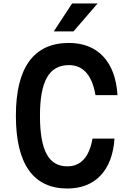

<svg xmlns="http://www.w3.org/2000/svg" viewBox="-20 -1063 740 1100"><path d="M366 17C526 17 624 -87 636 -269H510C492 -165 444 -110 366 -110C258 -110 209 -202 209 -400C209 -598 261 -690 375 -690C457 -690 508 -631 527 -518H653C642 -709 540 -817 375 -817C174 -817 71 -677 71 -400C71 -123 171 17 366 17ZM288 -883H401L539 -1043H393Z"/></svg>

Font: Martian Mono Std Md
Style: Regular
Weight: 500
Monospace: yes
Designer: Roman Shamin
Foundry: Evil Martians
Version: Version 1.000